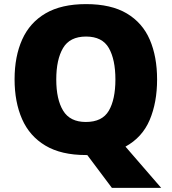

<svg xmlns="http://www.w3.org/2000/svg" viewBox="-20 -745 837 935"><path d="M745 -358Q745 -246 709 -161Q673 -76 591 -31L765 170H525L405 10H398Q278 10 201 -36Q124 -82 87.5 -165Q51 -248 51 -359Q51 -470 88 -552.5Q125 -635 202 -680Q279 -725 399 -725Q521 -725 597.5 -679.5Q674 -634 709.5 -551.5Q745 -469 745 -358ZM254 -358Q254 -261 287.5 -206Q321 -151 398 -151Q478 -151 510 -206Q542 -261 542 -358Q542 -455 510 -511Q478 -567 399 -567Q320 -567 287 -511Q254 -455 254 -358Z"/></svg>

Font: Noto Sans Meetei Mayek Black
Style: Regular
Weight: 900
Designer: Monotype Design Team and Neelakash Kshetrimayum
Foundry: Monotype Imaging Inc.
Version: Version 2.002; ttfautohint (v1.8.4.7-5d5b)